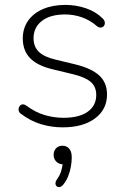

<svg xmlns="http://www.w3.org/2000/svg" viewBox="-20 -512 515 784"><path d="M236 8Q190 8 147 -5Q104 -18 63 -49Q58 -53 56.5 -59Q55 -65 56.5 -71Q58 -77 62.5 -81.5Q67 -86 73.5 -86Q80 -86 87 -81Q125 -53 163 -42Q201 -31 239 -31Q304 -31 338.5 -56Q373 -81 373 -124Q373 -158 350.5 -177.5Q328 -197 278 -209L195 -229Q132 -244 102.5 -275Q73 -306 73 -355Q73 -396 94.5 -427Q116 -458 155.5 -475Q195 -492 247 -492Q291 -492 331.5 -478Q372 -464 400 -436Q406 -430 407.5 -423.5Q409 -417 407 -411Q405 -405 400 -402Q395 -399 388.5 -399.5Q382 -400 375 -406Q347 -430 314 -441.5Q281 -453 246 -453Q185 -453 151 -426.5Q117 -400 117 -356Q117 -322 138 -301Q159 -280 205 -269L288 -249Q353 -233 385 -204Q417 -175 417 -126Q417 -65 368 -28.5Q319 8 236 8ZM239 241Q232 250 224.5 251.5Q217 253 212 249Q207 245 206.5 237.5Q206 230 213 220Q225 203 230.5 184.5Q236 166 236 150L239 159Q221 159 210 148Q199 137 199 121Q199 104 209 93.5Q219 83 235 83Q252 83 262.5 95Q273 107 273 131Q273 148 269.5 168Q266 188 258.5 207Q251 226 239 241Z"/></svg>

Font: Nunito ExtraLight ExtraLight
Style: Regular
Weight: 250
Version: Version 3.602